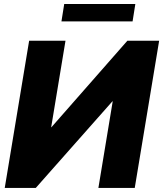

<svg xmlns="http://www.w3.org/2000/svg" viewBox="-20 -929 807 949"><path d="M124 -727.5H303.7L232.9 -299.8H233.9L609.4 -727.5H766.6L646 0H466.3L537.1 -428.2H535.6L156.7 0H3.4ZM648.9 -909.2 635.3 -823.2H283.7L297.4 -909.2Z"/></svg>

Font: Inter Display Extra Bold
Style: Italic
Weight: 800
Italic angle: -9.39999°
Designer: Rasmus Andersson
Foundry: rsms
Version: Version 4.000;git-4fc901f